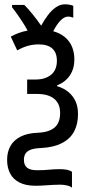

<svg xmlns="http://www.w3.org/2000/svg" viewBox="-20 -683 422 891"><path d="M282 -663Q293 -663 303 -661Q313 -659 320 -656V-601Q315 -603 308.5 -604.5Q302 -606 296 -606Q279 -606 261.5 -588.5Q244 -571 227 -538Q274 -525 299.5 -491.5Q325 -458 325 -407Q325 -363 303.5 -332Q282 -301 245 -287V-283Q276 -274 297.5 -256Q319 -238 330.5 -213Q342 -188 342 -154Q342 -107 324 -73Q306 -39 267.5 -19Q229 1 170 4Q140 5 123 11.5Q106 18 98.5 29.5Q91 41 91 59Q91 83 105.5 95Q120 107 152 107Q183 107 208 104.5Q233 102 258 102Q278 102 291.5 105Q305 108 314 114V188Q306 181 290.5 177.5Q275 174 259 174Q244 174 225 175Q206 176 185.5 177.5Q165 179 144 179Q100 179 70.5 164Q41 149 27 122Q13 95 13 59Q13 22 28.5 -5.5Q44 -33 75.5 -49Q107 -65 155 -67Q207 -69 233 -91Q259 -113 259 -159Q259 -202 231.5 -224.5Q204 -247 152 -247H106V-314H145Q190 -314 217 -336Q244 -358 244 -401Q244 -439 222.5 -458Q201 -477 160 -477Q133 -477 108.5 -470Q84 -463 60 -449L30 -513Q48 -523 67 -530Q86 -537 108 -541Q98 -560 86 -578.5Q74 -597 61.5 -615Q49 -633 36 -649V-660H93Q110 -643 130 -618.5Q150 -594 171 -564Q186 -591 202.5 -613Q219 -635 239 -649Q259 -663 282 -663Z"/></svg>

Font: Noto Sans Display Condensed
Style: Regular
Weight: 400
Width: 3
Designer: Monotype Design Team
Foundry: Monotype Imaging Inc.
Version: Version 2.003